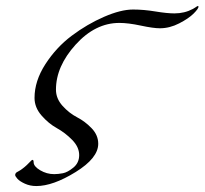

<svg xmlns="http://www.w3.org/2000/svg" viewBox="-20 -483 687 645"><path d="M381 -406Q300 -406 234 -333Q168 -260 168 -182Q168 -152 190 -127.5Q212 -103 239 -89Q266 -75 288 -52Q310 -29 310 0Q310 48 234 95Q158 142 102 142Q81 142 63.5 134Q46 126 38.5 117.5Q31 109 31 105Q31 102 32.5 99.5Q34 97 36.5 95.5Q39 94 44.5 91Q50 88 55 84Q62 79 70 71.5Q78 64 82.5 59Q87 54 89 54Q93 54 93 62Q93 76 115 89Q137 102 162 102Q175 102 191 99Q207 96 226.5 80Q246 64 246 38Q246 11 222.5 -13Q199 -37 171 -52.5Q143 -68 119.5 -95Q96 -122 96 -154Q96 -211 132.5 -267.5Q169 -324 221 -363Q273 -402 329.5 -426.5Q386 -451 427 -451Q463 -451 502 -444.5Q541 -438 566 -438Q600 -438 628 -453Q632 -455 635.5 -457.5Q639 -460 641.5 -461.5Q644 -463 645 -463L647 -461Q647 -454 630.5 -437.5Q614 -421 582 -404.5Q550 -388 517 -388Q495 -388 453 -397Q411 -406 381 -406Z"/></svg>

Font: Miama Nueva
Style: Medium
Weight: 400
Italic angle: -28°
Version: Version 1.0